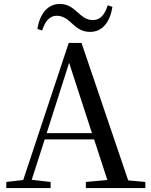

<svg xmlns="http://www.w3.org/2000/svg" viewBox="-20 -955 766 975"><path d="M170 -808 194 -800C209 -848 233 -875 268 -875C304 -875 327 -853 351 -831C373 -811 398 -793 438 -793C499 -793 538 -841 551 -920L527 -928C512 -880 489 -853 451 -853C417 -853 395 -874 370 -896C348 -916 322 -935 284 -935C224 -935 182 -887 170 -808ZM331 -636 447 -279H217ZM416 0H718V-31L631 -39L394 -737H329L98 -41L12 -31V0H237V-31L141 -42L207 -247H458L525 -41L416 -31Z"/></svg>

Font: Noto Serif HK Medium
Style: Regular
Weight: 500
Designer: Ryoko NISHIZUKA 西塚涼子 (kana & ideographs); Frank Grießhammer (Latin, Greek & Cyrillic); Wenlong ZHANG 张文龙 (bopomofo); San
Foundry: Adobe
Version: Version 2.001;hotconv 1.1.0;makeotfexe 2.6.0